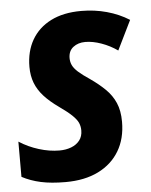

<svg xmlns="http://www.w3.org/2000/svg" viewBox="-46 -595 505 642"><g transform="rotate(-5 207.0 -273.5)"><path d="M148.9 9.8Q100.6 9.8 65.9 2.2Q31.2 -5.4 2.9 -20.5V-138.7Q33.2 -119.1 68.6 -108.2Q104 -97.2 137.7 -97.2Q159.2 -97.2 177 -104Q194.8 -110.8 205.3 -124.3Q215.8 -137.7 215.8 -157.7Q215.8 -171.4 210.7 -183.1Q205.6 -194.8 190.9 -209Q176.3 -223.1 148.4 -242.7Q118.7 -263.7 99.4 -284.9Q80.1 -306.2 70.8 -330.3Q61.5 -354.5 61.5 -384.3Q61.5 -436 83.7 -474.6Q106 -513.2 147.9 -534.4Q189.9 -555.7 250 -555.7Q294.9 -555.7 335.7 -544.4Q376.5 -533.2 410.6 -511.7L362.3 -413.1Q337.4 -430.7 308.6 -440.9Q279.8 -451.2 254.4 -451.2Q230.5 -451.2 214.1 -438.5Q197.8 -425.8 197.8 -401.9Q197.8 -389.2 202.9 -378.2Q208 -367.2 221.4 -355Q234.9 -342.8 259.8 -326.2Q288.6 -306.2 309.8 -285.4Q331.1 -264.6 342.5 -238.3Q354 -211.9 354 -174.8Q354 -118.2 329.3 -76.9Q304.7 -35.6 258.8 -12.9Q212.9 9.8 148.9 9.8Z"/></g></svg>

Font: Open Sans SemiCondensed
Style: Bold Italic
Weight: 700
Width: 4
Italic angle: -12°
Designer: Monotype Design Team
Foundry: Monotype Imaging Inc.
Version: Version 3.003